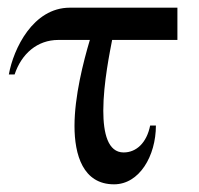

<svg xmlns="http://www.w3.org/2000/svg" viewBox="-20 -470 517 500"><path d="M442 -366V-450H162C66 -450 15 -343 3 -276H18C36 -330 77 -366 132 -366H214C197 -309 174 -219 174 -142C174 -67 196 10 277 10C343 10 386 -64 386 -143H371C362 -98 335 -73 302 -73C261 -73 249 -123 249 -182C249 -254 267 -339 272 -366Z"/></svg>

Font: STIX Math
Style: Regular
Weight: 400
Designer: MicroPress Inc., with final additions and corrections provided by Coen Hoffman, Elsevier (retired)
Version: Version 1.1.0